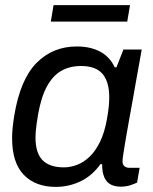

<svg xmlns="http://www.w3.org/2000/svg" viewBox="-20 -720 601 752"><path d="M198 12Q119.1 12 73.2 -35.2Q27.4 -82.4 27.4 -178.8Q27.4 -198.8 29.6 -220.7Q31.9 -242.7 35.9 -267.7Q59.4 -409.5 123.3 -473.8Q187.1 -538 280.6 -538Q333.4 -538 371.4 -518.2Q409.5 -498.3 429.5 -456.3H436.1L463.4 -526H535.1L512.9 -402.4Q507.3 -368.3 499.8 -328.4Q492.3 -288.4 485.4 -248.9Q478.4 -209.3 472.5 -175.4Q466.6 -141.5 463.2 -118.3Q459.8 -95.1 459.8 -88.8Q459.8 -75.7 467.1 -69.2Q474.4 -62.7 487.4 -62.7H526.8L516.9 -4.9Q506.9 0.1 490.2 5.6Q473.5 11.1 452.1 11.1Q424.3 11.1 407.3 -1.4Q390.4 -14 384.4 -37.6Q382.2 -45.7 381.1 -55.6Q379.9 -65.5 380.4 -76.2L373.8 -77.6Q341.3 -31.8 295.6 -9.9Q249.8 12 198 12ZM230.4 -64.5Q256 -64.5 281.8 -74.4Q307.7 -84.2 330.8 -106.1Q353.9 -128.1 371.9 -164.8Q389.8 -201.5 399.1 -254.7Q404.5 -285.7 406.2 -304.9Q407.9 -324.1 407.9 -339.4Q407.9 -399.2 381.7 -430.4Q355.5 -461.5 297.3 -461.5Q254.2 -461.5 221 -443.1Q187.8 -424.6 164.8 -383.3Q141.7 -342 129.4 -273.1Q125.4 -249.6 123.2 -233.1Q121 -216.6 120 -204.2Q119 -191.8 119 -181.4Q119 -120.9 146.6 -92.7Q174.2 -64.5 230.4 -64.5ZM179 -635.4 189.8 -700H489.2L478.4 -635.4Z"/></svg>

Font: Archivo Variable SemiBold
Style: Italic
Weight: 600
Italic angle: -10°
Designer: Hector Gatti
Foundry: Omnibus-Type
Version: Version 2.001